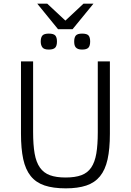

<svg xmlns="http://www.w3.org/2000/svg" viewBox="-20 -1010 713 1045"><path d="M578.1 -282.2Q578.1 -199.2 565.4 -142.3Q552.7 -85.4 524.2 -50.5Q495.6 -15.6 449.7 -0.2Q403.8 15.1 337.9 15.1Q269 15.1 222.2 -0.7Q175.3 -16.6 147 -52Q118.7 -87.4 106.4 -144Q94.2 -200.7 94.2 -282.2V-675.8H160.2V-292Q160.2 -221.7 168.5 -174.3Q176.8 -127 197.3 -97.9Q217.8 -68.8 251.7 -56.4Q285.6 -43.9 336.9 -43.9Q388.7 -43.9 422.6 -56.4Q456.5 -68.8 476.3 -97.9Q496.1 -127 504.2 -174.1Q512.2 -221.2 512.2 -290V-675.8H578.1ZM470.7 -784.2Q470.7 -760.7 461.2 -750.5Q451.7 -740.2 426.8 -740.2Q413.6 -740.2 405.3 -743.4Q397 -746.6 392.1 -752.4Q387.2 -758.3 385.5 -766.4Q383.8 -774.4 383.8 -784.2Q383.8 -806.2 392.8 -816.7Q401.9 -827.1 426.8 -827.1Q453.1 -827.1 461.9 -816.9Q470.7 -806.6 470.7 -784.2ZM290 -784.2Q290 -760.7 280.3 -750.5Q270.5 -740.2 245.6 -740.2Q219.7 -740.2 210.7 -752.2Q201.7 -764.2 201.7 -784.2Q201.7 -806.2 210.9 -816.7Q220.2 -827.1 245.6 -827.1Q271.5 -827.1 280.8 -816.9Q290 -806.6 290 -784.2ZM236.8 -990.2 335.9 -897.9 434.6 -990.2H488.8L375 -851.1H295.9L182.6 -990.2Z"/></svg>

Font: Clear Sans Light
Style: Regular
Weight: 300
Foundry: Intel Corporation
Version: Version 1.00